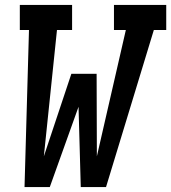

<svg xmlns="http://www.w3.org/2000/svg" viewBox="-20 -755 691 775"><path d="M79 0 97 -634H60V-735H271V-634H210L157 -124L268 -457H370L371 -124L488 -634H440V-735H651V-634H601L408 0H306L297 -324L181 0Z"/></svg>

Font: Iosevka Slab Extended
Style: Bold Italic
Weight: 700
Width: 7
Italic angle: -9°
Monospace: yes
Designer: Belleve Invis
Foundry: Belleve Invis
Version: Version 11.1.0; ttfautohint (v1.8.3)